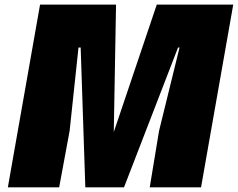

<svg xmlns="http://www.w3.org/2000/svg" viewBox="-20 -804 1021 824"><path d="M13.7 0H233.9L278.8 -242.2L316.9 -600.1H326.2L346.2 0H512.2L744.1 -600.1H750.5L662.6 -242.2L622.6 0H842.8L981 -784.2H652.8L468.3 -237.3L478 -784.2H151.9Z"/></svg>

Font: Decalotype Black Italic
Style: Regular
Weight: 900
Italic angle: -10°
Designer: Alfredo Marco Pradil
Foundry: Alfredo Marco Pradil
Version: Version 1.0